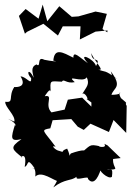

<svg xmlns="http://www.w3.org/2000/svg" viewBox="-20 -770 580 832"><path d="M503 -85 446 -140 432 -147C448 -123 391 -138 414 -136C363 -147 376 -141 322 -100C370 -124 337 -123 287 -105C274 -89 290 -86 271 -126C236 -114 266 -107 237 -116C221 -118 196 -144 221 -134C168 -206 153 -206 198 -214L208 -249L289 -254L317 -221L343 -207L372 -234L452 -198L472 -250L527 -194L529 -311C516 -332 544 -312 504 -345C481 -387 532 -360 463 -359C472 -391 513 -391 460 -461C477 -410 452 -453 489 -427C429 -471 439 -455 405 -469C440 -458 384 -510 376 -540C376 -494 421 -527 396 -484C388 -515 312 -549 361 -496C325 -521 297 -553 298 -520C252 -543 216 -565 211 -507C245 -501 198 -505 172 -511C137 -529 160 -473 138 -491C111 -479 122 -456 126 -433C106 -476 91 -457 115 -431C117 -397 95 -438 69 -439C98 -392 53 -392 42 -393C14 -351 43 -324 3 -329C-1 -308 49 -269 42 -243L15 -255C67 -229 39 -216 46 -233C26 -170 24 -156 73 -167C20 -130 32 -124 76 -88C62 -86 100 -119 87 -47C106 -53 94 -93 130 -41C107 -38 138 -59 133 -5C161 -32 211 13 237 17C220 3 245 -11 211 42C263 3 285 16 312 -4C304 18 367 -12 361 5C381 31 402 13 418 -40C398 -38 450 11 465 -4C471 -49 459 -30 443 -34C507 -37 467 -36 470 -81ZM376 -326V-308L336 -347L274 -338L260 -295L203 -283C170 -316 215 -361 174 -353C174 -353 200 -398 200 -368C196 -426 196 -418 248 -416C257 -431 267 -406 304 -414C262 -451 339 -408 356 -435C370 -404 354 -393 336 -362C346 -376 369 -333 354 -342ZM445 -630 424 -644 443 -710 394 -720 320 -699 291 -697 237 -743 185 -678 165 -750 147 -689 91 -731 62 -701 88 -624 97 -632 168 -667 231 -616 252 -656H329L326 -599L394 -633L446 -638Z"/></svg>

Font: Asimov Aggro
Style: Medium
Weight: 500
Designer: Google
Version: Version 2.000980; 2014